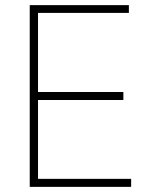

<svg xmlns="http://www.w3.org/2000/svg" viewBox="-20 -727 589 747"><path d="M95.7 -707H481.4V-676.8H127.9V-369.1H460V-337.9H127.9V-31.2H490.2V0H95.7Z"/></svg>

Font: Pretendard JP Thin
Style: Regular
Weight: 100
Designer: Base glyphs from Inter by Rasmus Andersson; Hangeul glyphs from Noto Sans CJK(Source Han Sans) by Jang Soo-young and Kan
Foundry: Kil Hyung-jin
Version: Version 1.309